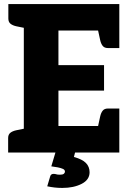

<svg xmlns="http://www.w3.org/2000/svg" viewBox="-20 -749 639 943"><path d="M97 0V-729H566V-599H267V-429H491V-304H267V-130H566V0ZM457 -108 472 -177Q476 -195 484.5 -205.5Q493 -216 510 -216H566V-130ZM457 -621 566 -599V-513H510Q493 -513 484.5 -523.5Q476 -534 472 -552ZM118 -729 104 -611 60 -620Q42 -624 31.5 -632.5Q21 -641 21 -658V-729ZM20 0V-71Q20 -88 30.5 -96.5Q41 -105 59 -109L103 -118L117 0ZM286 174Q266 174 248.5 172Q231 170 212 166L226 119Q229 105 243 105Q251 105 256.5 107Q262 109 275 109Q288 109 293.5 104.5Q299 100 299 94Q299 85 289 80.5Q279 76 264 73Q249 70 232 68L255 -9H351L343 22Q384 33 402 51.5Q420 70 420 97Q420 134 381 154Q342 174 286 174Z"/></svg>

Font: Aleo Black
Style: Regular
Weight: 900
Designer: Alessio Laiso
Foundry: Alessio Laiso
Version: Version 2.001;gftools[0.9.29]